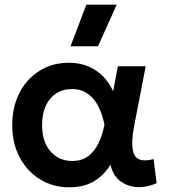

<svg xmlns="http://www.w3.org/2000/svg" viewBox="-20 -782 718 817"><path d="M275 15Q205.5 15 150.5 -18.8Q95.5 -52.5 63.8 -112.2Q32 -172 32 -250Q32 -309 50 -357.8Q68 -406.5 100.8 -441.8Q133.5 -477 177.2 -496Q221 -515 272.5 -515Q318.5 -515 355 -499.8Q391.5 -484.5 418.2 -457.2Q445 -430 461.5 -393.5L481.5 -500H600L553.5 -260Q543 -208 542.8 -174Q542.5 -140 552.2 -122.2Q562 -104.5 582.2 -100.8Q602.5 -97 633.5 -105L646.5 -2.5Q600.5 17.5 558.8 13.8Q517 10 487.8 -14.8Q458.5 -39.5 450.5 -81.5Q421 -34.5 378.5 -9.8Q336 15 275 15ZM287.5 -97Q326.5 -97 353.8 -116.5Q381 -136 398.2 -170.8Q415.5 -205.5 424.5 -251.5Q421 -268.5 415 -288.5Q409 -308.5 398.8 -328.8Q388.5 -349 373.2 -365.8Q358 -382.5 336.5 -392.8Q315 -403 286 -403Q247.5 -403 219 -384.5Q190.5 -366 174.8 -331.8Q159 -297.5 159 -250.5Q159 -178.5 195 -137.8Q231 -97 287.5 -97ZM280 -585 347.5 -762H476.5L397 -585Z"/></svg>

Font: Geologica Cursive Medium
Style: Regular
Weight: 500
Designer: Sindre Bremnes, Frode Helland
Foundry: Monokrom Skriftforlag AS
Version: Version 1.010;gftools[0.9.28]